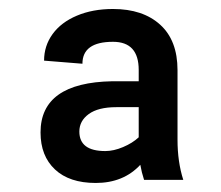

<svg xmlns="http://www.w3.org/2000/svg" viewBox="-20 -741 486 423"><path d="M297.4 -344.7Q292 -361.3 289.1 -377.9Q252 -337.9 190.9 -337.9Q132.8 -337.9 101.1 -367.7Q69.3 -397.5 69.3 -449.2Q69.3 -559.1 227.5 -562H285.6V-586.9Q285.6 -648.9 229 -648.9Q161.6 -648.9 161.6 -600.6L77.1 -607.4Q77.1 -640.1 95.9 -666Q114.7 -691.9 149.4 -706.5Q184.1 -721.2 229 -721.2Q294.9 -721.2 333 -686.5Q371.1 -651.9 371.1 -586.4V-433.1Q371.1 -384.3 383.8 -344.7ZM285.6 -438.5V-504.9H236.3Q196.3 -504.9 175.5 -489.7Q154.8 -474.6 154.8 -451.2Q154.8 -408.2 211.9 -408.2Q230.5 -408.2 251.2 -417Q272 -425.8 285.6 -438.5Z"/></svg>

Font: Mardoto Medium
Style: Regular
Weight: 500
Designer: Christian Robertson, Vahan Hovhannisyan
Foundry: Google
Version: Version 1.000